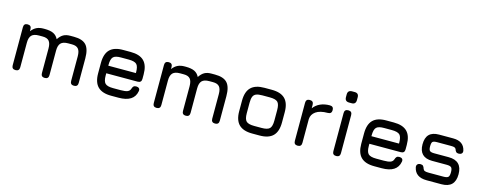

<svg xmlns="http://www.w3.org/2000/svg" viewBox="-30 -1384 5152 2056"><g transform="rotate(15 2546.0 -356.5)"><path d="M659 -507Q753.5 -507 794.8 -462.5Q836 -418 836 -315V-42Q836 0 794 0Q752 0 752 -42V-315Q752 -372 730.2 -397.5Q708.5 -423 659 -423H618Q561 -423 536.5 -397.5Q512 -372 512 -315V-42Q512 0 470 0Q428 0 428 -42V-315Q428 -372 406.2 -397.5Q384.5 -423 335 -423H294Q237 -423 212.5 -397.5Q188 -372 188 -315V-42Q188 0 146 0Q104 0 104 -42V-465Q104 -507 146 -507Q188 -507 188 -465V-442Q214.5 -476.5 246.2 -491.8Q278 -507 322 -507H335Q397 -507 432.5 -489.8Q468 -472.5 486.5 -434Q513 -473.5 542.8 -490.2Q572.5 -507 618 -507Z M1094 -219V-195Q1094 -130.5 1117.5 -107.2Q1141 -84 1206 -84H1288Q1339 -84 1363.5 -93.5Q1388 -103 1396 -127Q1401.5 -146 1411.2 -156Q1421 -166 1441 -166Q1462 -166 1473 -155Q1484 -144 1480 -123Q1469 -61 1421 -30.5Q1373 0 1288 0H1206Q1106.5 0 1058.2 -48Q1010 -96 1010 -195V-311Q1010 -412.5 1058.2 -460.2Q1106.5 -508 1206 -507H1288Q1388 -507 1436 -459.2Q1484 -411.5 1484 -311V-261Q1484 -219 1442 -219ZM1206 -423Q1141 -424 1117.5 -400.5Q1094 -377 1094 -311V-303H1400V-311Q1400 -376.5 1376.8 -399.8Q1353.5 -423 1288 -423Z M2223 -507Q2317.5 -507 2358.8 -462.5Q2400 -418 2400 -315V-42Q2400 0 2358 0Q2316 0 2316 -42V-315Q2316 -372 2294.2 -397.5Q2272.5 -423 2223 -423H2182Q2125 -423 2100.5 -397.5Q2076 -372 2076 -315V-42Q2076 0 2034 0Q1992 0 1992 -42V-315Q1992 -372 1970.2 -397.5Q1948.5 -423 1899 -423H1858Q1801 -423 1776.5 -397.5Q1752 -372 1752 -315V-42Q1752 0 1710 0Q1668 0 1668 -42V-465Q1668 -507 1710 -507Q1752 -507 1752 -465V-442Q1778.5 -476.5 1810.2 -491.8Q1842 -507 1886 -507H1899Q1961 -507 1996.5 -489.8Q2032 -472.5 2050.5 -434Q2077 -473.5 2106.8 -490.2Q2136.5 -507 2182 -507Z M2770 0Q2670.5 0 2622.2 -48Q2574 -96 2574 -195V-311Q2574 -411.5 2622.2 -459.2Q2670.5 -507 2770 -507H2852Q2952 -507 3000 -459Q3048 -411 3048 -311V-196Q3048 -96.5 3000 -48.2Q2952 0 2852 0ZM2658 -195Q2658 -130.5 2681.5 -107.2Q2705 -84 2770 -84H2852Q2917.5 -84 2940.8 -107.5Q2964 -131 2964 -196V-311Q2964 -376.5 2940.8 -399.8Q2917.5 -423 2852 -423H2770Q2726.5 -423 2702.2 -413.2Q2678 -403.5 2668 -379.2Q2658 -355 2658 -311Z M3274 0Q3232 0 3232 -42V-465Q3232 -507 3274 -507Q3316 -507 3316 -465V-426Q3345.5 -466 3391.2 -486.5Q3437 -507 3496 -507Q3538 -507 3538 -465Q3538 -423 3496 -423Q3409.5 -423 3364 -391Q3318.5 -359 3316 -306.5V-42Q3316 0 3274 0Z M3701 0Q3659 0 3659 -42V-465Q3659 -507 3701 -507Q3743 -507 3743 -465V-42Q3743 0 3701 0ZM3687.2 -589Q3639.4 -589 3639.4 -636.8V-666.7Q3639.4 -713.3 3687.2 -713.3H3715.9Q3761.3 -713.3 3761.3 -666.7V-636.8Q3761.3 -589 3715.9 -589Z M4011 -219V-195Q4011 -130.5 4034.5 -107.2Q4058 -84 4123 -84H4205Q4256 -84 4280.5 -93.5Q4305 -103 4313 -127Q4318.5 -146 4328.2 -156Q4338 -166 4358 -166Q4379 -166 4390 -155Q4401 -144 4397 -123Q4386 -61 4338 -30.5Q4290 0 4205 0H4123Q4023.5 0 3975.2 -48Q3927 -96 3927 -195V-311Q3927 -412.5 3975.2 -460.2Q4023.5 -508 4123 -507H4205Q4305 -507 4353 -459.2Q4401 -411.5 4401 -311V-261Q4401 -219 4359 -219ZM4123 -423Q4058 -424 4034.5 -400.5Q4011 -377 4011 -311V-303H4317V-311Q4317 -376.5 4293.8 -399.8Q4270.5 -423 4205 -423Z M4704 0Q4640.5 0 4603.5 -26.2Q4566.5 -52.5 4556 -105Q4552.5 -126 4564.2 -138Q4576 -150 4597 -150Q4617.5 -150 4626.8 -139.8Q4636 -129.5 4642 -109Q4648 -94 4662.2 -89Q4676.5 -84 4704 -84H4868Q4907 -84 4920.5 -96.8Q4934 -109.5 4934 -150Q4934 -190 4920.5 -203Q4907 -216 4868 -216H4707Q4635 -216 4598.5 -252.5Q4562 -289 4562 -361Q4562 -434.5 4597.8 -470.8Q4633.5 -507 4707 -507H4863Q4980.5 -507 5002 -408Q5006 -387 4994 -375.5Q4982 -364 4961 -364Q4941.5 -364 4932 -374.2Q4922.5 -384.5 4917 -403Q4911 -415 4898.8 -419Q4886.5 -423 4863 -423H4707Q4669 -423 4657.5 -411.5Q4646 -400 4646 -361Q4646 -325 4658.2 -312.5Q4670.5 -300 4707 -300H4868Q4943 -300 4980.5 -262.5Q5018 -225 5018 -150Q5018 -74.5 4980.5 -37.2Q4943 0 4868 0Z"/></g></svg>

Font: Jura Light
Style: Bold
Weight: 700
Version: Version 5.104